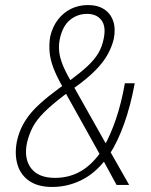

<svg xmlns="http://www.w3.org/2000/svg" viewBox="-20 -733 598 761"><path d="M187 8Q131 8 96.5 -15.5Q62 -39 49.5 -80Q37 -121 47 -173Q53 -200 63.5 -223.5Q74 -247 91.5 -271Q109 -295 138.5 -322Q168 -349 214 -383L235 -398L228 -389Q205 -429 192 -463Q179 -497 176.5 -527.5Q174 -558 179 -588Q188 -627 209.5 -655Q231 -683 261.5 -698Q292 -713 328 -713Q367 -713 392.5 -696.5Q418 -680 428.5 -650Q439 -620 431 -579Q424 -549 407.5 -518.5Q391 -488 359 -455Q327 -422 272 -383L271 -392L405 -154L392 -152Q418 -198 439.5 -261Q461 -324 475 -403H514Q498 -315 472 -242.5Q446 -170 414 -121L413 -139L492 0H442L386 -103L399 -101Q356 -45 301.5 -18.5Q247 8 187 8ZM198 -28Q254 -28 299.5 -54Q345 -80 382 -134L379 -115L238 -368L253 -369L235 -356Q184 -317 154.5 -287.5Q125 -258 110 -229.5Q95 -201 87 -167Q74 -105 103 -66.5Q132 -28 198 -28ZM325 -678Q287 -678 257.5 -654Q228 -630 217 -578Q212 -554 214.5 -529.5Q217 -505 228.5 -476Q240 -447 262 -410L257 -414Q299 -445 326.5 -470.5Q354 -496 369.5 -522Q385 -548 391 -580Q401 -628 382 -653Q363 -678 325 -678Z"/></svg>

Font: Nunito Sans 10pt Condensed ExtraLight
Style: Italic
Weight: 250
Width: 3
Italic angle: -9°
Designer: Vernon Adams
Foundry: Vernon Adams
Version: Version 3.101;gftools[0.9.27]